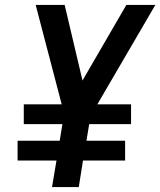

<svg xmlns="http://www.w3.org/2000/svg" viewBox="-20 -755 647 775"><path d="M190 0 208 -107H51V-187H221L232 -254H76V-334H229L124 -735H241L313 -430L490 -735H607L373 -334H509V-254H340L329 -187H485V-107H315L298 0Z"/></svg>

Font: Iosevka SS04 SmBd Ex Obl
Style: Regular
Weight: 600
Width: 7
Italic angle: -9°
Monospace: yes
Designer: Belleve Invis
Foundry: Belleve Invis
Version: Version 19.0.0; ttfautohint (v1.8.4)